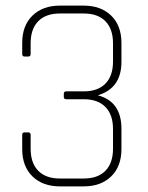

<svg xmlns="http://www.w3.org/2000/svg" viewBox="-20 -663 527 683"><path d="M216 -338H278Q328 -338 355 -365.5Q382 -393 382 -444V-509Q382 -560 355 -587.5Q328 -615 278 -615H193Q143 -615 116 -587.5Q89 -560 89 -509V-471Q89 -462 81 -462H67Q59 -462 59 -471V-510Q59 -572 95.5 -607.5Q132 -643 193 -643H278Q339 -643 375.5 -607.5Q412 -572 412 -510V-443Q412 -349 328 -324Q412 -302 412 -205V-133Q412 -71 375.5 -35.5Q339 0 278 0H193Q132 0 95.5 -35.5Q59 -71 59 -133V-183Q59 -192 67 -192H81Q89 -192 89 -183V-134Q89 -83 116 -55.5Q143 -28 193 -28H278Q328 -28 355 -55.5Q382 -83 382 -134V-204Q382 -255 355 -282.5Q328 -310 278 -310H216Q207 -310 207 -318V-330Q207 -338 216 -338Z"/></svg>

Font: Rajdhani Light
Style: Regular
Weight: 300
Designer: Satya Rajpurohit, Jyotish Sonowal
Foundry: Indian Type Foundry
Version: Version 1.201;PS 1.0;hotconv 1.0.78;makeotf.lib2.5.61930; tt